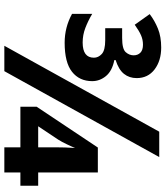

<svg xmlns="http://www.w3.org/2000/svg" viewBox="41 -804 763 885"><g transform="rotate(90 422.5 -361.5)"><path d="M177 -278Q106 -278 44 -312V-405Q76 -386 108.5 -373.5Q141 -361 176 -361Q246 -361 246 -413Q246 -433 229 -449Q212 -465 165 -465H110V-543H155Q206 -543 220.5 -559.5Q235 -576 235 -596Q235 -615 223 -627Q211 -639 186 -639Q163 -639 142.5 -630Q122 -621 94 -601L45 -670Q75 -693 112 -708Q149 -723 199 -723Q260 -723 300 -692.5Q340 -662 340 -610Q340 -576 320.5 -551.5Q301 -527 257 -513V-507Q307 -497 330.5 -468.5Q354 -440 354 -405Q354 -346 311 -312Q268 -278 177 -278ZM191 0 587 -714H704L308 0ZM659 0V-74H472V-149L660 -431H775V-156H836V-74H775V0ZM562 -156H659V-236Q659 -278 662 -326Q657 -313 645 -288Q633 -263 624 -249Z"/></g></svg>

Font: Noto IKEA Arabic
Style: Bold
Weight: 700
Designer: Monotype Design Team
Foundry: Monotype Imaging Inc.
Version: Version 1.200